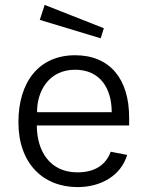

<svg xmlns="http://www.w3.org/2000/svg" viewBox="-20 -752 607 782"><path d="M162 -732 142 -671 390 -596 403 -637ZM130 -241H506V-273C506 -431 427 -527 286 -527C140 -527 55 -420 55 -254C55 -87 155 10 296 10C393 10 473 -38 498 -121L431 -134C411 -80 366 -50 295 -50C184 -50 130 -136 130 -241ZM131 -295C130 -379 178 -468 286 -468C387 -468 435 -393 435 -295Z"/></svg>

Font: United Sans Light
Style: Regular
Weight: 300
Designer: Pablo Impallari, Rodrigo Fuenzalida (Modified by Dan O. Williams)
Version: Version 1.000;PS 001.000;hotconv 1.0.88;makeotf.lib2.5.64775